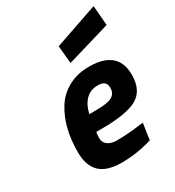

<svg xmlns="http://www.w3.org/2000/svg" viewBox="-187 -885 920 1008"><g transform="rotate(-30 273.0 -381.0)"><path d="M287 -102Q356 -102 428 -112L454 -115L439 -16Q346 12 255 12Q164 12 122.5 -29Q81 -70 81 -149Q81 -228 97 -290Q113 -352 144.5 -402Q176 -452 230.5 -481.5Q285 -511 355 -511Q530 -511 530 -362Q530 -267 466 -231Q402 -195 253 -195H218Q215 -183 215 -157.5Q215 -132 235.5 -117Q256 -102 287 -102ZM274 -294Q343 -294 370.5 -309Q398 -324 398 -360Q398 -403 348 -403Q259 -403 233 -294ZM282 -576 272 -683 536 -774 546 -654Z"/></g></svg>

Font: Titillium Web
Style: Bold Italic
Weight: 700
Italic angle: -13°
Version: Version 1.001;PS 57.000;hotconv 1.0.70;makeotf.lib2.5.55311